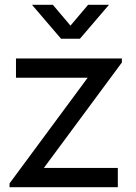

<svg xmlns="http://www.w3.org/2000/svg" viewBox="-20 -785 571 805"><path d="M349.5 -765 275.5 -677.5 201.5 -765H114L236 -622.5H315L437 -765ZM474 0V-81H164L491 -523V-540H47V-459H347.5L20 -16V0Z"/></svg>

Font: Hauora Medium
Style: Regular
Weight: 500
Designer: Wayne Shih
Foundry: WCYS
Version: Version 1.001;hotconv 1.0.109;makeotfexe 2.5.65596